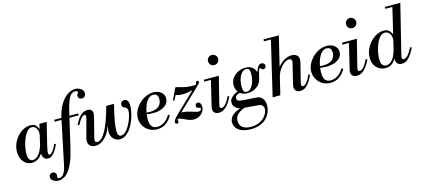

<svg xmlns="http://www.w3.org/2000/svg" viewBox="-75 -1462 5483 2484"><g transform="rotate(-15 2666.5 -220.0)"><path d="M197 13Q155 13 120 -9.5Q85 -32 64 -74Q43 -116 43 -173Q43 -231 65 -283Q87 -335 123.5 -375.5Q160 -416 205.5 -439Q251 -462 298 -462Q344 -462 366 -441Q388 -420 398 -389H404L383 -298Q384 -309 385 -317Q386 -325 386 -335Q386 -378 364.5 -405.5Q343 -433 310 -433Q280 -433 255.5 -410.5Q231 -388 212 -351Q193 -314 180 -271.5Q167 -229 160.5 -188Q154 -147 154 -117Q154 -69 170 -44Q186 -19 217 -19Q238 -19 261 -32Q284 -45 307.5 -78Q331 -111 352 -170L340 -70H334Q312 -30 275 -8.5Q238 13 197 13ZM410 13Q394 13 377 4.5Q360 -4 349 -24.5Q338 -45 338 -81Q338 -96 340.5 -114Q343 -132 348 -154L418 -450H515L441 -147Q434 -116 430 -94.5Q426 -73 426 -59Q426 -30 443 -30Q460 -30 485.5 -60.5Q511 -91 536 -151L556 -142Q541 -105 519.5 -69.5Q498 -34 470.5 -10.5Q443 13 410 13Z M472 324Q429 324 399 303Q369 282 369 251Q369 230 383 216.5Q397 203 418 203Q439 203 452 216Q465 229 465 247Q465 254 463.5 261.5Q462 269 462 276Q462 284 466.5 289Q471 294 486 294Q502 294 516.5 286.5Q531 279 544 262Q557 245 568.5 215Q580 185 589 140L710 -440Q733 -548 776 -620.5Q819 -693 872.5 -729.5Q926 -766 978 -766Q1022 -766 1055.5 -742.5Q1089 -719 1089 -681Q1089 -659 1075 -642Q1061 -625 1035 -625Q1012 -625 998.5 -638Q985 -651 985 -669Q985 -689 995.5 -698.5Q1006 -708 1006 -718Q1006 -726 996.5 -731Q987 -736 971 -736Q942 -736 918 -715Q894 -694 873 -643Q852 -592 831 -501L725 -45Q699 68 668 140Q637 212 604 252Q571 292 537.5 308Q504 324 472 324ZM616 -425V-450H937V-425Z M1047 13Q1002 13 976.5 -11.5Q951 -36 951 -76Q951 -85 952.5 -93.5Q954 -102 956 -112L1022 -358Q1025 -371 1026 -379.5Q1027 -388 1027 -392Q1027 -411 1010 -411Q991 -411 967.5 -386Q944 -361 911 -299L891 -308Q911 -349 935.5 -384Q960 -419 991.5 -440.5Q1023 -462 1063 -462Q1096 -462 1113.5 -445.5Q1131 -429 1131 -397Q1131 -391 1129 -379.5Q1127 -368 1119 -336L1056 -89Q1052 -74 1052 -61Q1052 -44 1059 -36.5Q1066 -29 1081 -29Q1115 -29 1145.5 -60.5Q1176 -92 1202.5 -142.5Q1229 -193 1250.5 -251Q1272 -309 1288 -362Q1304 -415 1313 -450L1273 -188H1260Q1247 -147 1225.5 -110.5Q1204 -74 1176 -46.5Q1148 -19 1115.5 -3Q1083 13 1047 13ZM1371 13Q1338 13 1308.5 -7.5Q1279 -28 1264 -64.5Q1249 -101 1258 -150L1314 -450H1417Q1400 -383 1388 -329.5Q1376 -276 1369 -234Q1362 -192 1358.5 -161Q1355 -130 1355 -107Q1355 -65 1367 -47Q1379 -29 1401 -29Q1429 -29 1455 -51Q1481 -73 1502.5 -107.5Q1524 -142 1540.5 -181.5Q1557 -221 1566 -256.5Q1575 -292 1575 -315Q1575 -336 1568 -346.5Q1561 -357 1550.5 -362.5Q1540 -368 1529 -373Q1518 -378 1511 -386.5Q1504 -395 1504 -412Q1504 -433 1517 -447.5Q1530 -462 1555 -462Q1585 -462 1599.5 -440Q1614 -418 1614 -374Q1614 -334 1603.5 -283.5Q1593 -233 1573 -181Q1553 -129 1523.5 -85Q1494 -41 1455.5 -14Q1417 13 1371 13Z M1873 13Q1811 13 1764 -16Q1717 -45 1691.5 -91.5Q1666 -138 1666 -190Q1666 -241 1689.5 -289.5Q1713 -338 1752.5 -377Q1792 -416 1842 -439Q1892 -462 1944 -462Q1986 -462 2018 -447Q2050 -432 2068.5 -405.5Q2087 -379 2087 -344Q2087 -302 2060 -270Q2033 -238 1986 -220.5Q1939 -203 1878 -203Q1855 -203 1830 -205Q1805 -207 1785.5 -210Q1766 -213 1759 -214L1764 -239Q1781 -232 1799 -230.5Q1817 -229 1837 -229Q1897 -229 1932.5 -247Q1968 -265 1983.5 -294Q1999 -323 1999 -357Q1999 -397 1982 -414.5Q1965 -432 1937 -432Q1900 -432 1871.5 -404.5Q1843 -377 1824 -333.5Q1805 -290 1795.5 -241Q1786 -192 1786 -148Q1786 -81 1809 -49Q1832 -17 1883 -17Q1924 -17 1970 -42Q2016 -67 2056 -133L2076 -119Q2044 -61 1994 -24Q1944 13 1873 13Z M2137 8Q2126 8 2121 1.5Q2116 -5 2116 -15Q2116 -30 2130.5 -51.5Q2145 -73 2185 -112L2438 -354L2436 -357Q2398 -348 2366 -343.5Q2334 -339 2306 -339Q2283 -339 2261.5 -342Q2240 -345 2217 -354L2181 -287L2164 -294L2238 -450H2253Q2295 -437 2324.5 -429.5Q2354 -422 2378.5 -418Q2403 -414 2430 -413Q2457 -412 2495 -412Q2505 -412 2508 -419Q2511 -426 2512 -434.5Q2513 -443 2517 -450Q2521 -457 2534 -457Q2552 -457 2552 -441Q2552 -436 2545 -424.5Q2538 -413 2506 -382L2232 -120V-116Q2264 -116 2296 -109Q2328 -102 2356.5 -93Q2385 -84 2409 -77Q2433 -70 2449 -70Q2469 -70 2477.5 -79.5Q2486 -89 2486 -99Q2486 -110 2477.5 -113Q2469 -116 2458.5 -118Q2448 -120 2439.5 -126Q2431 -132 2431 -148Q2431 -167 2442.5 -176Q2454 -185 2467 -185Q2488 -185 2499 -165.5Q2510 -146 2510 -120Q2510 -83 2490 -53Q2470 -23 2437 -5Q2404 13 2365 13Q2326 13 2289.5 -2Q2253 -17 2223.5 -32Q2194 -47 2176 -47Q2160 -47 2159 -38.5Q2158 -30 2161 -19.5Q2164 -9 2161 -0.5Q2158 8 2137 8Z M2801 -598Q2773 -598 2753.5 -617.5Q2734 -637 2734 -665Q2734 -694 2753.5 -713.5Q2773 -733 2801 -733Q2830 -733 2849.5 -713.5Q2869 -694 2869 -665Q2869 -637 2849.5 -617.5Q2830 -598 2801 -598ZM2700 13Q2663 13 2643 -6Q2623 -25 2623 -56Q2623 -64 2624.5 -72Q2626 -80 2627 -87L2714 -450H2821L2732 -97Q2729 -84 2728 -76Q2727 -68 2727 -63Q2727 -38 2749 -38Q2773 -38 2801 -67Q2829 -96 2863 -166L2883 -157Q2864 -115 2837.5 -76Q2811 -37 2777 -12Q2743 13 2700 13ZM2620 -425V-450H2809V-425Z M3043 326Q2943 326 2886 285Q2829 244 2829 177Q2829 147 2846 116.5Q2863 86 2912.5 57Q2962 28 3059 5L3090 16Q3015 39 2974.5 64Q2934 89 2918.5 117.5Q2903 146 2903 178Q2903 235 2941.5 265.5Q2980 296 3053 296Q3112 296 3155.5 278.5Q3199 261 3227.5 233.5Q3256 206 3270.5 175Q3285 144 3285 118Q3285 87 3267.5 70Q3250 53 3221 51L2998 33Q2979 31 2953.5 20Q2928 9 2908.5 -13Q2889 -35 2889 -69Q2889 -102 2906.5 -125Q2924 -148 2948.5 -163.5Q2973 -179 2996 -187Q3019 -195 3030 -197L3028 -166Q2961 -154 2961 -105Q2961 -85 2979.5 -75.5Q2998 -66 3057 -62L3215 -52Q3273 -48 3299 -11Q3325 26 3325 80Q3325 124 3308.5 167.5Q3292 211 3258 247Q3224 283 3170.5 304.5Q3117 326 3043 326ZM3124 -136Q3070 -136 3036.5 -158Q3003 -180 2988 -213.5Q2973 -247 2973 -281Q2973 -333 3002 -374Q3031 -415 3078 -438.5Q3125 -462 3177 -462Q3224 -462 3255.5 -443.5Q3287 -425 3303.5 -392.5Q3320 -360 3320 -319Q3320 -264 3293 -222.5Q3266 -181 3221.5 -158.5Q3177 -136 3124 -136ZM3116 -156Q3144 -156 3165.5 -175.5Q3187 -195 3202 -226Q3217 -257 3224.5 -294Q3232 -331 3232 -367Q3232 -405 3221.5 -423.5Q3211 -442 3184 -442Q3156 -442 3134.5 -424Q3113 -406 3098 -376.5Q3083 -347 3075.5 -310.5Q3068 -274 3068 -237Q3068 -199 3078 -177.5Q3088 -156 3116 -156ZM3316 -282 3312 -369H3316Q3330 -415 3348.5 -438.5Q3367 -462 3393 -462Q3413 -462 3425.5 -450Q3438 -438 3438 -421Q3438 -408 3429 -395Q3420 -382 3401 -382Q3387 -382 3380 -389Q3373 -396 3368.5 -402.5Q3364 -409 3359 -409Q3349 -409 3339.5 -375.5Q3330 -342 3316 -282Z M3421 0 3599 -754H3706L3524 0ZM3790 13Q3755 13 3734.5 -6Q3714 -25 3714 -56Q3714 -64 3715.5 -72Q3717 -80 3718 -87L3784 -361Q3786 -369 3787 -375Q3788 -381 3788 -387Q3788 -404 3778 -412Q3768 -420 3751 -420Q3721 -420 3687 -396Q3653 -372 3624.5 -330.5Q3596 -289 3581 -236L3609 -363H3616Q3646 -401 3694 -431.5Q3742 -462 3797 -462Q3835 -462 3862.5 -443Q3890 -424 3890 -382Q3890 -364 3884 -338L3823 -97Q3820 -84 3819 -76Q3818 -68 3818 -63Q3818 -38 3840 -38Q3862 -38 3887.5 -67Q3913 -96 3944 -166L3964 -157Q3945 -113 3920 -74Q3895 -35 3863 -11Q3831 13 3790 13ZM3500 -729V-754H3694V-729Z M4196 13Q4134 13 4087 -16Q4040 -45 4014.5 -91.5Q3989 -138 3989 -190Q3989 -241 4012.5 -289.5Q4036 -338 4075.5 -377Q4115 -416 4165 -439Q4215 -462 4267 -462Q4309 -462 4341 -447Q4373 -432 4391.5 -405.5Q4410 -379 4410 -344Q4410 -302 4383 -270Q4356 -238 4309 -220.5Q4262 -203 4201 -203Q4178 -203 4153 -205Q4128 -207 4108.5 -210Q4089 -213 4082 -214L4087 -239Q4104 -232 4122 -230.5Q4140 -229 4160 -229Q4220 -229 4255.5 -247Q4291 -265 4306.5 -294Q4322 -323 4322 -357Q4322 -397 4305 -414.5Q4288 -432 4260 -432Q4223 -432 4194.5 -404.5Q4166 -377 4147 -333.5Q4128 -290 4118.5 -241Q4109 -192 4109 -148Q4109 -81 4132 -49Q4155 -17 4206 -17Q4247 -17 4293 -42Q4339 -67 4379 -133L4399 -119Q4367 -61 4317 -24Q4267 13 4196 13Z M4650 -598Q4622 -598 4602.5 -617.5Q4583 -637 4583 -665Q4583 -694 4602.5 -713.5Q4622 -733 4650 -733Q4679 -733 4698.5 -713.5Q4718 -694 4718 -665Q4718 -637 4698.5 -617.5Q4679 -598 4650 -598ZM4549 13Q4512 13 4492 -6Q4472 -25 4472 -56Q4472 -64 4473.5 -72Q4475 -80 4476 -87L4563 -450H4670L4581 -97Q4578 -84 4577 -76Q4576 -68 4576 -63Q4576 -38 4598 -38Q4622 -38 4650 -67Q4678 -96 4712 -166L4732 -157Q4713 -115 4686.5 -76Q4660 -37 4626 -12Q4592 13 4549 13ZM4469 -425V-450H4658V-425Z M5148 13Q5114 13 5093 -7Q5072 -27 5072 -74Q5072 -89 5074.5 -109Q5077 -129 5083 -153L5226 -754H5333L5171 -97Q5168 -84 5167 -76Q5166 -68 5166 -63Q5166 -38 5189 -38Q5214 -38 5242.5 -67Q5271 -96 5307 -166L5327 -157Q5305 -113 5279.5 -74Q5254 -35 5222 -11Q5190 13 5148 13ZM4932 13Q4888 13 4850 -8.5Q4812 -30 4789 -70.5Q4766 -111 4766 -169Q4766 -227 4789.5 -280Q4813 -333 4851.5 -374Q4890 -415 4936.5 -438.5Q4983 -462 5029 -462Q5073 -462 5097 -441.5Q5121 -421 5134 -389H5141L5118 -298Q5120 -308 5120.5 -317Q5121 -326 5121 -333Q5121 -375 5097 -404Q5073 -433 5038 -433Q5008 -433 4983 -411Q4958 -389 4939 -353.5Q4920 -318 4906.5 -276Q4893 -234 4886.5 -193Q4880 -152 4880 -120Q4880 -66 4898.5 -42.5Q4917 -19 4951 -19Q4970 -19 4993 -29.5Q5016 -40 5040.5 -72.5Q5065 -105 5087 -170L5075 -70H5068Q5049 -35 5015 -11Q4981 13 4932 13ZM5126 -729V-754H5321V-729Z"/></g></svg>

Font: Libre Bodoni
Style: Italic
Weight: 400
Italic angle: -13°
Designer: Pablo Impallari, Rodrigo Fuenzalida
Foundry: Impallari Type
Version: Version 2.005;gftools[0.9.23]